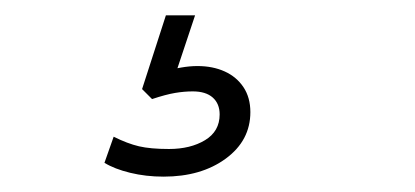

<svg xmlns="http://www.w3.org/2000/svg" viewBox="-20 -40 540 250"><path d="M193 190Q170 190 149.5 185Q129 180 116 172L128 138Q146 147 161 150.5Q176 154 200 154Q228 154 247 142.5Q266 131 266 109Q266 95 257 87Q248 79 231 79Q220 79 208 81Q196 83 178 89L165 76L196 -20H234L209 55L191 53Q204 50 215.5 48Q227 46 237 46Q257 46 272.5 53Q288 60 297 73.5Q306 87 306 106Q306 143 274 166.5Q242 190 193 190Z"/></svg>

Font: Nunito Sans 12pt ExtraLight 12pt ExtraLight
Style: Italic
Weight: 250
Italic angle: -9°
Version: Version 3.101;gftools[0.9.27]